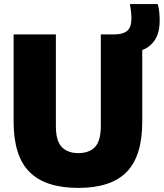

<svg xmlns="http://www.w3.org/2000/svg" viewBox="-20 -908 800 938"><path d="M363 10Q201.5 10 124 -68Q46.5 -146 46.5 -313.5V-740H253V-292Q253 -219.5 281.8 -189.8Q310.5 -160 363 -160Q415.5 -160 444 -189.8Q472.5 -219.5 472.5 -292V-740H540Q580 -740 601 -757Q622 -774 622 -818Q622 -833 620.2 -850Q618.5 -867 614.5 -888H750.5Q756.5 -868 758.2 -848.2Q760 -828.5 760 -807.5Q760 -749 737.2 -713.8Q714.5 -678.5 675 -663.5V-313.5Q675 -146 598.8 -68Q522.5 10 363 10Z"/></svg>

Font: Encode Sans SmCnd Black
Style: Regular
Weight: 900
Width: 4
Designer: Multiple Designers
Foundry: Impallari Type
Version: Version 3.002; ttfautohint (v1.8.3) -l 8 -r 50 -G 200 -x 14 